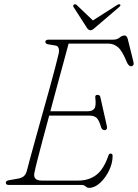

<svg xmlns="http://www.w3.org/2000/svg" viewBox="-20 -891 664 925"><path d="M372.5 0H22Q8 0 8 -11Q8 -20.5 24.5 -23L64 -30Q81 -32.5 92 -40Q103 -47.5 108.5 -65Q112.5 -81.5 123.8 -122.8Q135 -164 150.5 -220Q166 -276 183.2 -337.8Q200.5 -399.5 216.8 -457.8Q233 -516 245 -562.2Q257 -608.5 262.5 -632Q266 -647 262.5 -658.5Q259 -670 248 -671.5L214.5 -677Q198.5 -679.5 198.5 -689Q198.5 -700 215 -700H526.5Q544 -700 556.2 -710Q568.5 -720 579.5 -720Q591 -720 595.5 -703L623 -592.5Q625.5 -582 621.8 -576.8Q618 -571.5 612 -571.5Q600.5 -571.5 591.5 -590.5Q569 -646.5 548.2 -663.8Q527.5 -681 501.5 -681H310.5Q300.5 -643 286 -590Q271.5 -537 255 -476.2Q238.5 -415.5 222.5 -355H403Q425.5 -355 434.8 -368.2Q444 -381.5 439 -421.5Q437.5 -434 449.5 -434Q461.5 -434 463.5 -423L495 -282.5Q497 -273 493.2 -268.5Q489.5 -264 485 -264Q472.5 -263.5 467 -278Q457 -313 445 -323.5Q433 -334 411 -334H217Q200 -271.5 185.2 -215.8Q170.5 -160 160.2 -120Q150 -80 147 -64Q135 -21 181.5 -21H356.5Q408.5 -21 444.2 -48.5Q480 -76 502.5 -142Q505 -151 513.5 -151Q522.5 -151 522.5 -139.5Q522.5 -104.5 505.2 -69Q488 -33.5 462 -9.8Q436 14 409.5 14Q400 14 392.5 7Q385 0 372.5 0ZM436.5 -756.5Q424 -745 416 -745Q407 -745 399 -756.5L334.5 -857Q329.5 -864.5 337 -869.5Q343 -872.5 349.5 -867L427.5 -792.5L544.5 -867Q554 -872.5 558.5 -869.5Q563.5 -865 554 -857Z"/></svg>

Font: Fraunces 9pt Soft Thin
Style: Italic
Weight: 100
Italic angle: -16°
Version: Version 1.000;[b76b70a41]